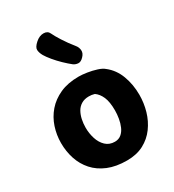

<svg xmlns="http://www.w3.org/2000/svg" viewBox="-207 -987 1003 1109"><g transform="rotate(-30 294.0 -432.0)"><path d="M308.9 -553Q332.7 -553 364.6 -548.1Q396.6 -543.2 425.5 -533.9Q454.4 -524.7 469.2 -511.7Q516.8 -474.7 539.1 -414.9Q561.3 -355.1 561.3 -287Q561.3 -232 546.2 -179.7Q531 -127.4 500.1 -85.2Q469.2 -42.9 422.1 -18Q374.9 6.9 310.9 6.9Q238.1 6.9 184.9 -15.1Q131.7 -37.1 97.1 -75.9Q62.6 -114.7 46.1 -164.9Q29.7 -215.2 29.7 -271Q29.7 -324.6 46.3 -375.1Q63 -425.7 97.4 -465.6Q131.8 -505.4 184.4 -529.2Q237.1 -553 308.9 -553ZM197.1 -276.4Q197.1 -238.9 208.3 -203.3Q219.4 -167.8 243.4 -144.9Q267.3 -122.1 304 -122.1Q329 -122.1 346.6 -136.5Q364.1 -150.9 374.4 -174.6Q384.8 -198.2 389.4 -225.8Q394.1 -253.4 394.1 -278.9Q394.1 -336 379.7 -369.2Q365.2 -402.3 340.8 -419.1Q330.1 -422.3 321.5 -423.4Q312.9 -424.6 303 -424.6Q273.7 -424.6 252.9 -412Q232.1 -399.4 220.2 -378.2Q208.3 -357 202.7 -330.8Q197.1 -304.7 197.1 -276.4ZM382.3 -638.4Q364 -618.7 345.8 -620.5Q327.6 -622.3 315 -632.2Q293.9 -648.9 269.2 -672.7Q244.6 -696.4 223.8 -721.5Q203 -746.6 192.2 -765Q179.9 -787.1 179 -805.7Q178.1 -824.3 205.3 -848.3Q231 -871 258.4 -870.8Q285.8 -870.7 295.8 -848.2Q304.4 -828.7 328.6 -790.6Q352.8 -752.4 385.4 -712.1Q397.2 -697.8 398.9 -677.4Q400.6 -657 382.3 -638.4Z"/></g></svg>

Font: Playpen Sans Hebrew
Style: Regular
Weight: 400
Designer: Tom Grace, Laura Meseguer, Veronika Burian, José Scaglione
Foundry: TypeTogether
Version: Version 2.000